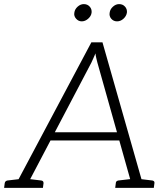

<svg xmlns="http://www.w3.org/2000/svg" viewBox="-36 -915 814 935"><path d="M32 0 409 -709H463L665 0H623Q616 0 611.5 -4Q607 -8 606 -14L438 -611Q436 -620 433 -631.5Q430 -643 429 -655Q424 -643 418.5 -631Q413 -619 409 -610L96 -14Q93 -9 87.5 -4.5Q82 0 74 0ZM72 0 76 -37H109L105 0ZM198 -231 217 -271H548L558 -231ZM593 0 597 -37H630L626 0ZM-16 0 -13 -23Q-12 -29 -8.5 -32Q-5 -35 0 -36L77 -45L78 0ZM79 0 90 -45 165 -36Q171 -35 173.5 -32Q176 -29 176 -23L173 0ZM525 0 528 -23Q528 -29 531.5 -32Q535 -35 540 -36L617 -45L618 0ZM620 0 631 -45 706 -36Q711 -35 714 -32Q717 -29 716 -23L713 0ZM410 -853Q408 -837 393.5 -824Q379 -811 362 -811Q346 -811 334.5 -824Q323 -837 326 -853Q328 -870 342 -882.5Q356 -895 372 -895Q390 -895 401 -882.5Q412 -870 410 -853ZM582 -853Q579 -836 565 -823.5Q551 -811 534 -811Q517 -811 506 -823.5Q495 -836 498 -853Q500 -870 514 -882.5Q528 -895 544 -895Q562 -895 573 -882.5Q584 -870 582 -853Z"/></svg>

Font: Aleo Light
Style: Italic
Weight: 300
Italic angle: -7°
Designer: Alessio Laiso
Foundry: Alessio Laiso
Version: Version 2.001;gftools[0.9.29]